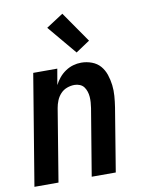

<svg xmlns="http://www.w3.org/2000/svg" viewBox="-86 -827 672 888"><g transform="rotate(-10 250.0 -383.0)"><path d="M3 0 89 -520H202L189 -445Q198 -463 211 -478.5Q224 -494 241 -505.5Q258 -517 277 -522.5Q296 -528 315 -528Q341 -528 365 -519Q389 -510 404.5 -492Q420 -474 428 -450Q436 -426 439 -401Q442 -376 440 -350Q438 -324 434 -298L385 0H272L324 -313Q326 -326 327 -339.5Q328 -353 327 -366Q326 -379 322 -391Q318 -403 311 -412.5Q304 -422 292 -427Q280 -432 267 -432Q249 -432 231.5 -425.5Q214 -419 201.5 -405.5Q189 -392 182 -375Q175 -358 172 -340L116 0ZM303 -578 189 -714 269 -766 369 -622Z"/></g></svg>

Font: Iosevka Term Curly Oblique
Style: Bold
Weight: 700
Italic angle: -9°
Designer: Belleve Invis
Foundry: Belleve Invis
Version: Version 32.3.0